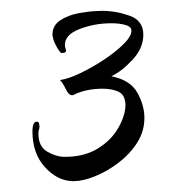

<svg xmlns="http://www.w3.org/2000/svg" viewBox="-20 -731 317 355"><path d="M116 -396Q87 -396 63.5 -421.5Q40 -447 40 -488Q40 -506 48 -506Q52 -506 52.5 -501.5Q53 -497 53 -498Q53 -493 52 -491Q51 -489 51 -484Q51 -460 67.5 -450.5Q84 -441 100 -441Q136 -441 161 -456.5Q186 -472 199 -495Q212 -518 212 -538Q211 -556 199 -561.5Q187 -567 170 -567Q138 -567 115 -555H113Q107 -555 101.5 -566.5Q96 -578 91 -583Q106 -585 128 -595.5Q150 -606 172 -620.5Q194 -635 208.5 -649.5Q223 -664 223 -674Q223 -682 211.5 -685Q200 -688 186 -688Q155 -688 127.5 -677.5Q100 -667 100 -648Q100 -645 101 -642Q102 -639 102 -637Q102 -633 94 -633Q91 -633 84.5 -645Q78 -657 78 -662Q77 -663 77 -667Q77 -684 91.5 -693.5Q106 -703 125 -706.5Q144 -710 157.5 -710.5Q171 -711 168 -711Q194 -711 219.5 -702Q245 -693 245 -667Q245 -642 225 -620.5Q205 -599 186 -590Q221 -583 234 -559.5Q247 -536 247 -513Q247 -488 233.5 -467Q220 -446 199 -430Q178 -414 155.5 -405Q133 -396 116 -396Z"/></svg>

Font: Comforter
Style: Regular
Weight: 400
Designer: Robert E. Leuschke
Foundry: Robert E. Leuschke
Version: Version 1.013; ttfautohint (v1.8.3)